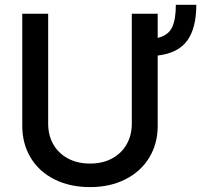

<svg xmlns="http://www.w3.org/2000/svg" viewBox="-20 -764 871 796"><path d="M633.8 -533.7V-242.2Q633.8 -168.5 598.9 -110.8Q564 -53.2 500.2 -20.8Q436.5 11.7 353.5 11.7Q269.5 11.7 205.6 -20.5Q141.6 -52.7 106.9 -110.6Q72.3 -168.5 72.3 -242.2V-707H179.7V-251Q179.7 -203.1 200.9 -165.8Q222.2 -128.4 261.5 -107.2Q300.8 -85.9 353.5 -85.9Q405.8 -85.9 444.8 -107.2Q483.9 -128.4 505.1 -165.8Q526.4 -203.1 526.4 -251V-707H633.8V-606.9Q677.2 -617.2 693.1 -649.9Q709 -682.6 709 -744.1H793.9Q793.9 -648.4 756.6 -596.2Q719.2 -543.9 633.8 -533.7Z"/></svg>

Font: Pretendard Std Medium
Style: Regular
Weight: 500
Designer: Base glyphs from Inter by Rasmus Andersson; Hangeul glyphs from Noto Sans CJK(Source Han Sans) by Jang Soo-young and Kan
Foundry: Kil Hyung-jin
Version: Version 1.309